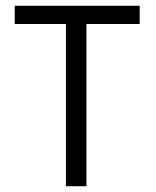

<svg xmlns="http://www.w3.org/2000/svg" viewBox="-20 -644 540 664"><path d="M31 -624V-561H208V0H279V-561H463V-624Z"/></svg>

Font: Inconsolatazi4
Style: Regular
Weight: 400
Designer: Raph Levien, Kirill Tkachev
Foundry: Cyreal
Version: Version 1.013